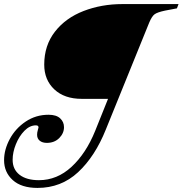

<svg xmlns="http://www.w3.org/2000/svg" viewBox="-85 -693 896 942"><path d="M-65 93Q-65 41 -37 -11Q-9 -63 41 -96.5Q91 -130 153 -130Q191 -130 210 -112.5Q229 -95 229 -69Q229 -39 205.5 -15.5Q182 8 145 8Q123 8 110 -2.5Q97 -13 97 -32Q97 -43 100.5 -54.5Q104 -66 104 -68Q104 -78 91 -78Q61 -78 35 -51.5Q9 -25 -7 14.5Q-23 54 -23 91Q-23 138 11 164.5Q45 191 106 191Q195 191 266 125.5Q337 60 382 -51L445 -208H316Q231 -208 181.5 -254.5Q132 -301 132 -376Q132 -470 184.5 -537.5Q237 -605 325 -639Q413 -673 516 -673H791L783 -652L725 -641Q687 -633 673.5 -623Q660 -613 647 -582L434 -57Q381 75 298 152Q215 229 99 229Q20 229 -22.5 190.5Q-65 152 -65 93Z"/></svg>

Font: Ibarra Real Nova SemiBold
Style: Italic
Weight: 600
Italic angle: -22°
Designer: Jose Maria Ribagorda & Octavio Pardo
Foundry: Octavio Pardo
Version: Version 1.014